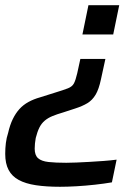

<svg xmlns="http://www.w3.org/2000/svg" viewBox="-27 -530 526 736"><path d="M203 186Q150 186 110.5 180Q71 174 45 160Q19 146 6 121.5Q-7 97 -7 60Q-7 38 -4.5 18Q-2 -2 4 -20Q11 -51 22 -73.5Q33 -96 47.5 -112Q62 -128 82 -139Q102 -150 127 -157L181 -174Q217 -185 233.5 -191.5Q250 -198 256.5 -210.5Q263 -223 269 -249L281 -304H377L360 -226Q352 -188 339.5 -167Q327 -146 308 -134.5Q289 -123 261 -114L215 -99Q191 -92 174 -85Q157 -78 144.5 -67.5Q132 -57 124 -41Q116 -25 110 -1Q108 10 107 20Q106 30 106 40Q106 65 119 76.5Q132 88 159 91Q186 94 227 94Q243 94 266.5 93Q290 92 316.5 90.5Q343 89 370 87Q397 85 420 82L402 169Q373 174 337 178Q301 182 266 184Q231 186 203 186ZM289 -398 312 -510H430L407 -398Z"/></svg>

Font: Saira SemiExpanded Medium
Style: Italic
Weight: 500
Width: 6
Italic angle: -12°
Designer: Hector Gatti with collaboration of the Omnibus-Type team
Foundry: Omnibus-Type
Version: Version 1.101